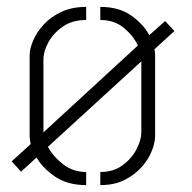

<svg xmlns="http://www.w3.org/2000/svg" viewBox="-20 -536 556 557"><path d="M230 1Q176 1 140 -23.5Q104 -48 86 -79L41 -38L14 -68L69 -118Q68 -124 67 -130Q66 -136 66 -141V-376Q66 -394 76 -418Q86 -442 106.5 -464.5Q127 -487 158 -501.5Q189 -516 230 -516V-478Q190 -478 162.5 -459Q135 -440 120.5 -413.5Q106 -387 106 -363V-152L380 -404Q367 -432 339.5 -455Q312 -478 271 -478V-516Q325 -516 360.5 -491Q396 -466 413 -434L459 -475L486 -446L428 -393Q429 -389 429.5 -384.5Q430 -380 430 -376V-141Q430 -123 420.5 -98.5Q411 -74 391 -51.5Q371 -29 341.5 -14Q312 1 271 1V-37Q309 -37 335.5 -56.5Q362 -76 376 -103Q390 -130 390 -152V-358L119 -110Q134 -82 163 -59.5Q192 -37 230 -37Z"/></svg>

Font: Stick No Bills ExtraLight
Style: Regular
Weight: 200
Designer: Kosala Senevirathne, Siva Puranthara, Lasantha Premarathna, Tharique Azeez
Foundry: mooniak
Version: Version 2.000